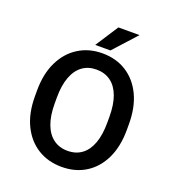

<svg xmlns="http://www.w3.org/2000/svg" viewBox="-145 -921 935 1032"><g transform="rotate(20 323.0 -404.5)"><path d="M476 -809 357 -678H270L355 -809ZM586 -340V-308Q586 -212 553 -143Q520 -74 461 -37Q402 0 324 0Q246 0 186.5 -37Q127 -74 93.5 -143Q60 -212 60 -308V-340Q60 -436 93.5 -505Q127 -574 186.5 -611.5Q246 -649 323 -649Q402 -649 461 -611.5Q520 -574 553 -505Q586 -436 586 -340ZM474 -308V-341Q474 -411 456 -459Q438 -507 404 -531.5Q370 -556 323 -556Q276 -556 242.5 -531.5Q209 -507 191 -459Q173 -411 173 -341V-308Q173 -238 191 -190Q209 -142 243 -117Q277 -92 324 -92Q372 -92 405.5 -117Q439 -142 456.5 -190Q474 -238 474 -308Z"/></g></svg>

Font: Placeholder Sans Medium
Style: Regular
Weight: 500
Designer: The Branx Europe S.L
Version: Version 1.006;Fontself Maker 3.5.7